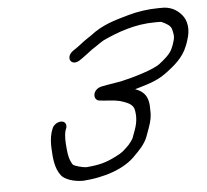

<svg xmlns="http://www.w3.org/2000/svg" viewBox="-47 -692 777 722"><g transform="rotate(-5 341.0 -331.0)"><path d="M613.9 -489.5 613.7 -488.9C605.9 -467.4 581.8 -447.6 561.2 -431.8C537.1 -413.5 458.4 -390 413 -380.2C397.3 -376.8 376.7 -374.6 359.2 -371.2L339.5 -367.4C301.7 -360 300 -318.4 325.4 -315.2C352 -311.9 379.8 -312.2 401.5 -306.9C430 -298.1 448.3 -291.1 454.5 -271.7C459.3 -250.4 459.7 -225.1 448.7 -194.8L437.5 -164.2C435.6 -158.8 425 -144.5 420.1 -139.4C398.2 -117.9 393.8 -112.7 366.2 -99.2C329.9 -80.9 303.8 -73.6 254.7 -69.8C240.5 -70 210.5 -78.5 204.9 -83.8C193.6 -100 188.9 -120.7 187 -144.9C185.3 -166.4 182.6 -189.8 188.5 -213.6L192.9 -225.5C195.1 -237.5 190 -249 174.4 -249C161.2 -249 143.9 -238.7 139.8 -222.6L135.8 -211.6C129.6 -190.3 129.4 -167.6 130.2 -151.2C131.9 -112.9 135 -76.1 156.3 -48.1C168.9 -31.4 203.2 -20 238.3 -20H238.8C314 -25 396.3 -49 441.3 -99.2C455.4 -113.1 479.7 -137.2 489.7 -164.7L500.9 -195.4C511.5 -224.5 514.2 -242.2 512.8 -266C513.3 -304.9 504 -331.1 462.9 -346C464 -346.3 471.6 -348.5 475.2 -349.5C522.8 -363.1 553.2 -373.6 586.6 -398.8C613 -418.7 650.2 -447.9 666.1 -490C669.1 -496.5 671.9 -504 674.2 -512.3C688.7 -553.1 681.4 -586.8 664.5 -607.3C651.2 -623 632.2 -639 599.2 -642H577.3C539.6 -642 497.3 -636 463.2 -626.2C408.4 -610.6 362.8 -598.7 315.7 -562C300.6 -551 291.1 -546.6 270.9 -529.9C262.5 -523.9 254.5 -517.5 245.7 -512.1C210.3 -489.8 230.1 -450.9 263.9 -471.8C280 -482.1 300.2 -498.2 316.1 -510.1C330.3 -518.5 346.3 -531.1 360.4 -539.1C416.6 -565.4 483.3 -590 559 -590H578.4C580.6 -590 583.4 -589.5 586.4 -588.1C601.2 -580.9 615.7 -573.7 620.5 -560.2C624.5 -543.6 629.4 -531.9 621 -509.1L620.9 -508.5C619.1 -501.9 616.7 -495.4 613.9 -489.5Z"/></g></svg>

Font: Take Off
Style: Moose
Weight: 400
Foundry: Cannot Into Space Fonts
Version: Version 0.89